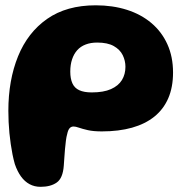

<svg xmlns="http://www.w3.org/2000/svg" viewBox="-20 -469 717 724"><path d="M133 235.5Q110 235.5 91.5 225.5Q73 215.5 59.2 196.5Q45.5 177.5 36 150Q31 132.5 27.2 113.5Q23.5 94.5 20.5 74.2Q17.5 54 15.5 33Q13.5 12 12.5 -9Q11.5 -30 11.5 -51Q11.5 -166.5 48 -256.5Q84.5 -346.5 157.8 -397.8Q231 -449 341 -449Q405 -449 458.5 -432Q512 -415 551 -382Q590 -349 611.2 -302Q632.5 -255 632.5 -195.5Q632.5 -140 614.5 -98.5Q596.5 -57 562 -29.2Q527.5 -1.5 477.8 12.5Q428 26.5 364 26.5Q332.5 26.5 311.5 21.8Q290.5 17 277.8 12.5Q265 8 257.5 8Q248 8 242.2 14.8Q236.5 21.5 233.5 36Q230.5 46 228.5 61.5Q226.5 77 225 94.2Q223.5 111.5 222.5 127.8Q221.5 144 220.5 156Q217 203 194 219.2Q171 235.5 133 235.5ZM326 -120.5Q370.5 -120.5 398.5 -133Q426.5 -145.5 439.8 -167.2Q453 -189 453 -217Q453 -240 442.8 -261Q432.5 -282 409.2 -295.2Q386 -308.5 346.5 -308.5Q322 -308.5 303 -301.2Q284 -294 271.2 -279.8Q258.5 -265.5 251.8 -245.2Q245 -225 245 -199Q245 -172.5 253 -154.8Q261 -137 279 -128.8Q297 -120.5 326 -120.5Z"/></svg>

Font: Gluten
Style: Bold
Weight: 700
Designer: Tyler Finck
Foundry: Etcetera Type Company
Version: Version 1.204